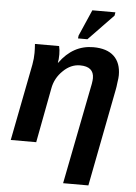

<svg xmlns="http://www.w3.org/2000/svg" viewBox="-62 -782 734 1037"><g transform="rotate(5 305.5 -264.0)"><path d="M569 -399Q569 -384 565 -360Q562 -332 559 -319L457 208H320L418 -291Q431 -349 431 -371Q431 -434 356 -434Q306 -434 265 -394Q222 -353 212 -296L156 0H18L99 -416Q105 -449 105 -479Q105 -502 103 -528H234Q239 -508 239 -483Q239 -453 235 -438H237Q309 -538 419 -538Q493 -538 531 -502Q569 -466 569 -399ZM383 -578H332L334 -594L396 -736H521L518 -718Z"/></g></svg>

Font: Libra Sans
Style: Bold Italic
Weight: 700
Italic angle: -12°
Foundry: Context Ltd
Version: Version 1.002